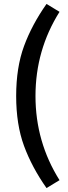

<svg xmlns="http://www.w3.org/2000/svg" viewBox="-20 -823 344 974"><path d="M62 -336Q62 -481 102 -589.5Q142 -698 216 -803L282 -763Q160 -569 160 -336Q160 -103 282 91L216 131Q142 26 102 -82.5Q62 -191 62 -336Z"/></svg>

Font: KoHo SemiBold
Style: Regular
Weight: 600
Designer: Cadson Demak & Katatrad Team
Foundry: Cadson Demak Co.,Ltd.
Version: Version 1.000; ttfautohint (v1.6)